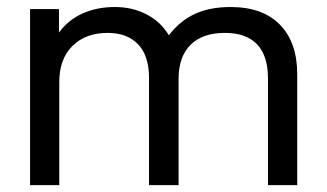

<svg xmlns="http://www.w3.org/2000/svg" viewBox="-20 -538 951 558"><path d="M67.4 -511.7H151.4V-443.4Q178.7 -480.5 220.2 -499Q261.7 -517.6 313.5 -517.6Q365.2 -517.6 406.2 -496.1Q447.3 -474.6 470.7 -435.5Q502.9 -477.5 546.4 -497.6Q589.8 -517.6 650.4 -517.6Q743.2 -517.6 793.5 -466.3Q843.8 -415 843.8 -322.3V0H758.8V-310.5Q758.8 -376 727.1 -409.2Q695.3 -442.4 633.8 -442.4Q568.4 -442.4 533.7 -407.7Q499 -373 499 -308.6V0H413.1V-311.5Q413.1 -376 381.3 -409.2Q349.6 -442.4 293 -442.4Q228.5 -442.4 190.4 -404.3Q152.3 -366.2 152.3 -299.8V0H67.4Z"/></svg>

Font: Dinish Expanded
Style: Regular
Weight: 400
Width: 7
Designer: Charles Nix
Foundry: Playbeing
Version: Version 2.005; ttfautohint (v1.8.3)